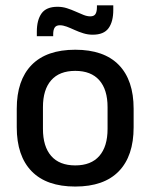

<svg xmlns="http://www.w3.org/2000/svg" viewBox="-20 -689 566 722"><path d="M263 12.5Q155 12.5 99 -45Q43 -102.5 43 -210.5V-280Q43 -387.5 99 -444.8Q155 -502 263 -502Q371 -502 426.8 -444.8Q482.5 -387.5 482.5 -280V-210.5Q482.5 -102.5 426.8 -45Q371 12.5 263 12.5ZM263 -67Q322.5 -67 353.5 -102.5Q384.5 -138 384.5 -204.5V-286Q384.5 -352 353.5 -387.2Q322.5 -422.5 263 -422.5Q203.5 -422.5 172.5 -387.2Q141.5 -352 141.5 -286V-204.5Q141.5 -138 172.5 -102.5Q203.5 -67 263 -67ZM328.5 -558.5Q310.5 -558.5 293.5 -563.8Q276.5 -569 260.8 -576.2Q245 -583.5 231 -588.8Q217 -594 205 -594Q191.5 -594 185.8 -585.5Q180 -577 180 -560V-553H118.5V-570Q118.5 -613.5 136.2 -638.5Q154 -663.5 196.5 -663.5Q215 -663.5 232 -658Q249 -652.5 264.5 -645.5Q280 -638.5 293.8 -633Q307.5 -627.5 319.5 -627.5Q333.5 -627.5 339 -636.2Q344.5 -645 344.5 -662V-669H406V-651.5Q406 -607.5 388.2 -583Q370.5 -558.5 328.5 -558.5Z"/></svg>

Font: Anek Latin Medium
Style: Regular
Weight: 500
Designer: Yesha Goshar
Foundry: Ek Type
Version: Version 1.003